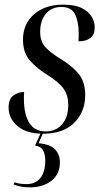

<svg xmlns="http://www.w3.org/2000/svg" viewBox="-20 -566 444 827"><path d="M165 10Q94 10 55.5 -23Q17 -56 17 -103Q17 -140 38 -155Q59 -170 84 -170Q83 -161 83 -152.5Q83 -144 83 -136Q84 -71 107 -35.5Q130 0 177 0Q221 0 247.5 -30.5Q274 -61 274 -114Q274 -155 254.5 -183Q235 -211 186 -242Q139 -271 109 -305Q79 -339 79 -395Q79 -463 126.5 -504.5Q174 -546 252 -546Q302 -546 331.5 -531.5Q361 -517 374.5 -494.5Q388 -472 388 -448Q388 -416 369 -402Q350 -388 318 -388Q319 -398 319 -407.5Q319 -417 319 -426Q318 -477 302 -506.5Q286 -536 245 -536Q202 -536 177.5 -506.5Q153 -477 153 -429Q153 -388 175 -363.5Q197 -339 243 -311Q292 -281 319.5 -247Q347 -213 347 -156Q347 -84 299.5 -37Q252 10 165 10ZM110 241Q87 241 71 238Q55 235 39 229L42 219Q56 224 69.5 225.5Q83 227 93 227Q133 227 154 200.5Q175 174 175 125Q175 100 166 82.5Q157 65 131 61L158 1H168L146 51Q195 55 216.5 77Q238 99 238 133Q238 185 201 213Q164 241 110 241Z"/></svg>

Font: Noto Serif Display Condensed
Style: Italic
Weight: 400
Width: 3
Italic angle: -12°
Designer: Monotype Design Team
Foundry: Monotype Imaging Inc.
Version: Version 2.009